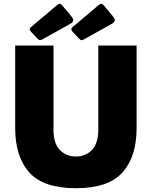

<svg xmlns="http://www.w3.org/2000/svg" viewBox="-20 -982 790 1012"><path d="M60 -307V-742H262V-298Q262 -226 295.5 -191.5Q329 -157 380 -157Q431 -157 464.5 -191.5Q498 -226 498 -298V-742H700V-307Q700 -156 625.5 -73Q551 10 380 10Q209 10 134.5 -73Q60 -156 60 -307ZM357 -895Q366 -884 366 -876Q366 -865 353 -858L210 -778Q197 -770 191 -770Q186 -770 178 -778L145 -813Q137 -821 137 -828Q137 -833 142 -838L283 -957Q290 -962 295 -962Q301 -962 307 -955ZM576 -895Q585 -884 585 -876Q585 -865 572 -858L429 -778Q416 -770 410 -770Q405 -770 397 -778L364 -813Q356 -821 356 -828Q356 -833 361 -838L502 -957Q509 -962 514 -962Q520 -962 526 -955Z"/></svg>

Font: Morrison Black
Style: Regular
Weight: 900
Designer: Pablo Impallari, Rodrigo Fuenzalida (Modified by Dan O. Williams)
Version: Version 0.03;June 6, 2019;FontCreator 11.5.0.2425 64-bit; tt